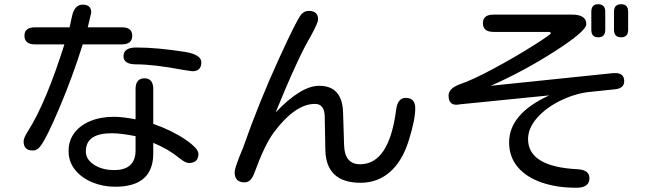

<svg xmlns="http://www.w3.org/2000/svg" viewBox="-20 -804 3040 901"><path d="M90.8 -140.6Q90.8 -157.2 112.3 -190.4Q196.3 -323.2 282.2 -595.7H144.5Q94.7 -595.7 94.7 -636.7Q94.7 -675.8 144.5 -675.8H306.6L317.4 -725.6Q329.1 -782.2 368.2 -782.2Q408.2 -782.2 408.2 -745.1L392.6 -678.7L391.6 -675.8H551.8Q600.6 -675.8 600.6 -636.7Q600.6 -595.7 551.8 -595.7H368.2Q322.3 -448.2 260.3 -301.3Q198.2 -154.3 168.9 -117.2Q154.3 -97.7 133.8 -97.7Q90.8 -97.7 90.8 -140.6ZM514.6 -255.9Q554.7 -255.9 616.2 -244.1V-385.7Q616.2 -436.5 658.2 -436.5Q699.2 -436.5 699.2 -385.7V-222.7Q786.1 -192.4 849.6 -149.4Q911.1 -107.4 911.1 -82Q911.1 -39.1 866.2 -39.1Q849.6 -39.1 821.3 -62.5Q771.5 -103.5 699.2 -133.8V-79.1Q696.3 72.3 520.5 72.3Q463.9 72.3 413.6 51.8Q363.3 31.2 332.5 -6.8Q301.8 -44.9 301.8 -95.7Q301.8 -143.6 328.6 -179.7Q355.5 -215.8 403.8 -235.8Q452.1 -255.9 514.6 -255.9ZM515.6 -5.9Q616.2 -5.9 616.2 -98.6V-165Q547.9 -178.7 503.9 -178.7Q382.8 -178.7 382.8 -93.8Q382.8 -55.7 421.4 -30.8Q460 -5.9 515.6 -5.9ZM619.1 -581.1Q717.8 -581.1 847.7 -560.5Q924.8 -547.9 924.8 -511.7Q924.8 -469.7 882.8 -469.7L841.8 -475.6Q703.1 -502 619.1 -502Q559.6 -502 559.6 -540Q559.6 -581.1 619.1 -581.1Z M1506.8 -97.7 1503.9 -256.8Q1502.9 -316.4 1458 -316.4Q1364.3 -316.4 1263.7 -180.7Q1221.7 -124 1172.9 9.8Q1157.2 51.8 1127.9 51.8Q1081.1 51.8 1081.1 3.9Q1081.1 -10.7 1102.5 -66.4L1120.1 -109.4Q1196.3 -326.2 1288.1 -526.4Q1373 -712.9 1394.5 -737.3Q1409.2 -752.9 1428.7 -752.9Q1472.7 -752.9 1472.7 -712.9Q1472.7 -697.3 1438.5 -634.8Q1378.9 -535.2 1273.4 -276.4Q1392.6 -401.4 1477.5 -401.4Q1585 -401.4 1589.8 -279.3L1594.7 -124Q1596.7 -33.2 1669.9 -33.2Q1805.7 -33.2 1838.9 -288.1Q1845.7 -344.7 1883.8 -344.7Q1928.7 -344.7 1928.7 -295.9Q1928.7 -242.2 1898.4 -145.5Q1868.2 -47.9 1810.1 2.9Q1752 53.7 1671.9 53.7Q1511.7 53.7 1506.8 -97.7Z M2369.1 -135.7Q2369.1 -270.5 2557.6 -356.4L2138.7 -314.5L2125 -312.5Q2085 -310.5 2085 -355.5Q2085 -388.7 2136.7 -408.2Q2195.3 -427.7 2295.4 -481.4Q2395.5 -535.2 2480 -588.4Q2564.5 -641.6 2564.5 -647.5Q2564.5 -654.3 2556.6 -654.3H2295.9Q2246.1 -654.3 2246.1 -695.3Q2246.1 -735.4 2295.9 -735.4H2665Q2731.4 -735.4 2731.4 -690.4Q2731.4 -658.2 2584 -563.5Q2439.5 -470.7 2283.2 -401.4L2857.4 -460.9H2868.2Q2909.2 -460.9 2909.2 -422.9Q2909.2 -388.7 2864.3 -384.8L2742.2 -372.1Q2676.8 -364.3 2610.4 -332Q2543.9 -299.8 2501 -251.5Q2458 -203.1 2458 -151.4Q2458 -21.5 2690.4 -9.8Q2746.1 -6.8 2746.1 32.2Q2746.1 77.1 2684.6 77.1Q2592.8 77.1 2521 52.2Q2449.2 27.3 2409.2 -20.5Q2369.1 -68.4 2369.1 -135.7ZM2754.9 -749Q2754.9 -784.2 2787.1 -784.2Q2820.3 -784.2 2820.3 -749V-664.1Q2820.3 -628.9 2787.1 -628.9Q2754.9 -628.9 2754.9 -664.1ZM2861.3 -749Q2861.3 -784.2 2894.5 -784.2Q2927.7 -784.2 2927.7 -749V-664.1Q2927.7 -628.9 2894.5 -628.9Q2861.3 -628.9 2861.3 -664.1Z"/></svg>

Font: jf-openhuninn-2.0
Style: Regular
Weight: 400
Designer: [Kosugi Maru]
Designed by MOTOYA      

[Varela Round]
Joe Prince (Latin component); Avraham Cornfeld (Hebrew component)
Foundry: justfont CO.,LTD.
Version: 2.0